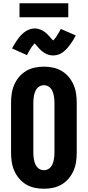

<svg xmlns="http://www.w3.org/2000/svg" viewBox="-20 -1153 540 1181"><path d="M250 8Q221 8 193 2Q165 -4 140.5 -18.5Q116 -33 97.5 -55Q79 -77 67.5 -103.5Q56 -130 52 -158Q48 -186 48 -215V-520Q48 -549 52 -577Q56 -605 67.5 -631.5Q79 -658 97.5 -680Q116 -702 140.5 -716.5Q165 -731 193 -737Q221 -743 250 -743Q279 -743 307 -737Q335 -731 359.5 -716.5Q384 -702 402.5 -680Q421 -658 432.5 -631.5Q444 -605 448 -577Q452 -549 452 -520V-215Q452 -186 448 -158Q444 -130 432.5 -103.5Q421 -77 402.5 -55Q384 -33 359.5 -18.5Q335 -4 307 2Q279 8 250 8ZM250 -106Q262 -106 273 -111Q284 -116 291.5 -125Q299 -134 303.5 -145Q308 -156 310.5 -168Q313 -180 314 -191.5Q315 -203 315 -215V-520Q315 -532 314 -543.5Q313 -555 310.5 -567Q308 -579 303.5 -590Q299 -601 291.5 -610Q284 -619 273 -624Q262 -629 250 -629Q238 -629 227 -624Q216 -619 208.5 -610Q201 -601 196.5 -590Q192 -579 189.5 -567Q187 -555 186 -543.5Q185 -532 185 -520V-215Q185 -203 186 -191.5Q187 -180 189.5 -168Q192 -156 196.5 -145Q201 -134 208.5 -125Q216 -116 227 -111Q238 -106 250 -106ZM307 -812Q302 -812 297 -812.5Q292 -813 287.5 -814Q283 -815 279 -816Q275 -817 270.5 -819Q266 -821 261.5 -823Q257 -825 253.5 -827.5Q250 -830 246 -832.5Q242 -835 238 -838.5Q234 -842 230.5 -845Q227 -848 224 -851.5Q221 -855 218 -858Q215 -861 212.5 -864Q210 -867 206 -872Q202 -877 198.5 -880.5Q195 -884 191.5 -887Q188 -890 188 -891V-892Q188 -892 189 -892H191Q192 -891 194 -891H198Q198 -890 196 -888.5Q194 -887 191 -884Q188 -881 187 -879.5Q186 -878 185 -876.5Q184 -875 182.5 -873.5Q181 -872 179.5 -870Q178 -868 176.5 -866Q175 -864 173.5 -862Q172 -860 170.5 -857.5Q169 -855 167.5 -852.5Q166 -850 164.5 -847Q163 -844 161 -841Q159 -838 157 -835Q155 -832 153.5 -828.5Q152 -825 150 -821.5Q148 -818 146 -814L54 -855Q61 -868 68 -879.5Q75 -891 82 -901.5Q89 -912 95.5 -920.5Q102 -929 109 -936.5Q116 -944 126 -952Q136 -960 146.5 -965.5Q157 -971 169 -974.5Q181 -978 193 -978Q198 -978 203 -977.5Q208 -977 212.5 -976Q217 -975 221 -973.5Q225 -972 229.5 -970.5Q234 -969 238.5 -966.5Q243 -964 246.5 -962Q250 -960 254 -957Q258 -954 262 -951Q266 -948 269.5 -944.5Q273 -941 276 -937.5Q279 -934 282 -931Q285 -928 287.5 -925Q290 -922 294 -917.5Q298 -913 301.5 -909.5Q305 -906 308.5 -902.5Q312 -899 312 -898H302Q302 -900 304 -901.5Q306 -903 309 -906Q312 -909 313 -910Q314 -911 315 -912.5Q316 -914 317.5 -916Q319 -918 320.5 -919.5Q322 -921 323.5 -923Q325 -925 326.5 -927.5Q328 -930 329.5 -932.5Q331 -935 332.5 -937.5Q334 -940 335.5 -942.5Q337 -945 339 -948Q341 -951 343 -954.5Q345 -958 346.5 -961Q348 -964 350 -968Q352 -972 354 -975L446 -935Q439 -921 432 -909.5Q425 -898 418 -888Q411 -878 404.5 -869.5Q398 -861 391 -853.5Q384 -846 374 -837.5Q364 -829 353.5 -823.5Q343 -818 331 -815Q319 -812 307 -812ZM100 -1047V-1133H400V-1047Z"/></svg>

Font: Iosevka Heavy
Style: Regular
Weight: 900
Monospace: yes
Designer: Belleve Invis
Foundry: Belleve Invis
Version: Version 32.5.0; ttfautohint (v1.8.4)